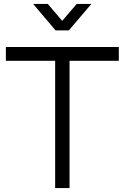

<svg xmlns="http://www.w3.org/2000/svg" viewBox="-20 -960 636 980"><path d="M149 -940H224L297.5 -853.5L371.5 -940H446.5L331.5 -805H263.5ZM261.5 0V-649.5H10V-720H586.5V-649.5H335V0Z"/></svg>

Font: Manrope ExtraLight
Style: Regular
Weight: 400
Version: Version 4.504